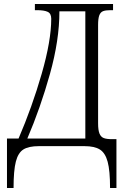

<svg xmlns="http://www.w3.org/2000/svg" viewBox="-20 -733 634 963"><path d="M15 -38H73Q141 -196 189 -362.5Q237 -529 237 -639Q237 -665 219.5 -673.5Q202 -682 165 -682H155V-713H547V-682H534Q510 -682 497 -677Q484 -672 478 -656Q472 -640 472 -608V-115Q472 -80 479 -63Q486 -46 500.5 -40.5Q515 -35 542 -35H564V210H532Q532 123 520 78.5Q508 34 481 17Q454 0 404 0H175Q124 0 97.5 16.5Q71 33 59.5 77.5Q48 122 48 210H15ZM408 -38V-676H278Q278 -532 230.5 -362Q183 -192 117 -38Z"/></svg>

Font: Noto Serif NarrowLight
Style: Regular
Weight: 300
Width: 4
Designer: Monotype Design Team
Foundry: Monotype Imaging Inc.
Version: Version 1.001